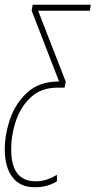

<svg xmlns="http://www.w3.org/2000/svg" viewBox="-53 -546 401 806"><path d="M93 240Q123 240 146 233Q169 226 186 215V188Q166 200 144.5 207.5Q123 215 96 215Q-6 215 -6 81Q-6 19 14.5 -40.5Q35 -100 78 -139Q121 -178 188 -178H218L223 -203L107 -501H324L328 -526H84L80 -501L195 -204Q113 -204 63 -159Q13 -114 -10 -48Q-33 18 -33 81Q-33 155 -1 197.5Q31 240 93 240Z"/></svg>

Font: Noto Sans Display Condensed Thin
Style: Italic
Weight: 250
Width: 3
Italic angle: -12°
Designer: Monotype Design Team
Foundry: Monotype Imaging Inc.
Version: Version 1.900